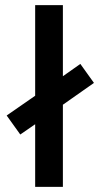

<svg xmlns="http://www.w3.org/2000/svg" viewBox="-20 -728 390 748"><path d="M117 0V-244L59 -204L6 -278L117 -355V-708H225V-431L293 -479L346 -405L225 -320V0Z"/></svg>

Font: TitilliumWeb-SemiBold
Style: SemiBold
Weight: 600
Version: Version 1.001;PS 57.000;hotconv 1.0.70;makeotf.lib2.5.55311